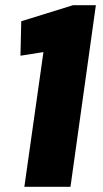

<svg xmlns="http://www.w3.org/2000/svg" viewBox="-20 -721 397 741"><path d="M252 0H74L157 -586L205 -529L59 -506L62 -639L262 -701H350Z"/></svg>

Font: Pathway Extreme Condensed ExtraBold
Style: Italic
Weight: 800
Width: 3
Italic angle: -8°
Version: Version 1.001;gftools[0.9.26]